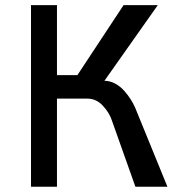

<svg xmlns="http://www.w3.org/2000/svg" viewBox="-20 -709 679 729"><path d="M97.7 0V-689.5H196.3V-423.8H273.9L449.2 -689.5H579.1L376.5 -402.3Q397 -402.3 416.7 -391.8Q436.5 -381.3 451.2 -364.7Q465.8 -348.1 476.1 -332Q486.3 -315.9 492.7 -301.3L615.7 0H494.1L403.8 -254.4Q394 -282.7 369.6 -308.6Q345.2 -334.5 311.5 -334.5H196.3V0Z"/></svg>

Font: HK Grotesk Medium
Style: Regular
Weight: 500
Designer: Alfredo Marco Pradil and Stefan Peev
Foundry: Hanken Design Co.
Version: Version 1.045;PS 001.045;hotconv 1.0.88;makeotf.lib2.5.64775